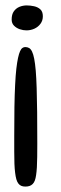

<svg xmlns="http://www.w3.org/2000/svg" viewBox="-20 -461 226 708"><path d="M73 -287.5Q81 -287.5 87.2 -284Q93.5 -280.5 98.2 -270.8Q103 -261 106.2 -244Q109.5 -227 111.8 -200.5Q114 -174 115.2 -136.2Q116.5 -98.5 117 -47.5Q117.5 3.5 117.5 69Q117.5 96 117.2 117.5Q117 139 116 155.5Q115 172 113.2 184.2Q111.5 196.5 108.5 204.5Q105.5 212.5 100.5 217.5Q95.5 222.5 88.8 224.8Q82 227 73.5 227Q64.5 227 58.2 224.2Q52 221.5 47.5 215.5Q43 209.5 40.2 199.8Q37.5 190 35.8 176Q34 162 33.2 142.5Q32.5 123 32.5 98Q32.5 73 32.5 41Q32.5 -19.5 33.2 -66.5Q34 -113.5 35.8 -148.2Q37.5 -183 40.2 -207.2Q43 -231.5 46.5 -247.5Q50 -263.5 54 -272.2Q58 -281 62.8 -284.2Q67.5 -287.5 73 -287.5ZM78.5 -441Q91.5 -441 105.5 -438Q119.5 -435 128.8 -426.5Q138 -418 138 -401Q138 -385 129.2 -373.2Q120.5 -361.5 106.8 -355.2Q93 -349 77.5 -349Q65.5 -349 53 -353.2Q40.5 -357.5 31.8 -366.2Q23 -375 23 -389Q23 -408 31 -419.2Q39 -430.5 51.8 -435.8Q64.5 -441 78.5 -441Z"/></svg>

Font: Gluten Thin Light
Style: Regular
Weight: 300
Version: Version 1.300